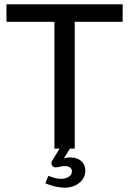

<svg xmlns="http://www.w3.org/2000/svg" viewBox="-20 -688 598 889"><path d="M375 102Q375 136 347.5 158.5Q320 181 278 181Q241 181 190 161L204 126Q238 140 262 140Q284 140 298.5 130.5Q313 121 313 106Q313 81 277 81Q270 81 257 84Q244 87 237 87Q229 87 223.5 81Q218 75 218 67Q218 62 221 57L256 0H232V-587H10V-668H548V-587H326V0H304L276 45Q289 41 306 41Q337 41 356 57.5Q375 74 375 102Z"/></svg>

Font: Atkinson Hyperlegible Pro
Style: Regular
Weight: 400
Designer: Elliott Scott, Megan Eiswerth, Linus Boman, Theodore Petrosky, Jacob Perez
Foundry: Braille Institute
Version: Version 1.5.1